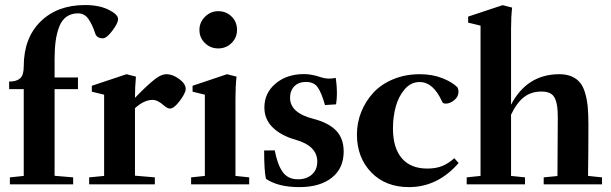

<svg xmlns="http://www.w3.org/2000/svg" viewBox="-20 -747 2476 778"><path d="M20 0V-28.3L76.2 -34.2V-385.7H17.1V-416.5Q46.9 -416.5 61.5 -429.4Q76.2 -442.4 76.2 -477.5Q76.2 -592.8 144.3 -659.7Q212.4 -726.6 324.7 -726.6Q381.8 -726.6 420.2 -707.5Q458.5 -688.5 458.5 -669.4Q458.5 -653.3 435.3 -622.6Q412.1 -591.8 396.5 -591.8Q372.1 -591.8 365.7 -611.8Q354 -647.9 338.1 -670.4Q322.3 -692.9 295.9 -692.9Q268.6 -692.9 249.3 -679Q230 -665 220 -638.9Q210 -612.8 205.6 -581.1Q201.2 -549.3 201.2 -507.8V-433.1H295.9V-385.7H201.2V-34.7L276.4 -28.3V0Z M341.3 0V-28.3L401.9 -34.2V-363.3L352.1 -375.5V-399.4L492.7 -446.3L530.8 -436.5Q526.9 -395 526.9 -350.6Q579.1 -404.8 611.8 -429.2Q634.8 -446.3 654.8 -446.3Q679.2 -446.3 705.8 -427Q732.4 -407.7 732.4 -386.7Q732.4 -370.1 708.7 -338.6Q685.1 -307.1 668.9 -307.1Q658.7 -307.1 645 -318.8Q619.1 -342.3 598.1 -342.3Q563 -341.8 526.9 -308.6V-35.2L607.4 -28.3V0Z M788.1 -626Q788.1 -656.7 810.8 -679.2Q833.5 -701.7 864.3 -701.7Q896.5 -701.7 918.5 -679.9Q940.4 -658.2 940.4 -626Q940.4 -594.2 918.2 -572.5Q896 -550.8 864.3 -550.8Q832.5 -550.8 810.3 -572.5Q788.1 -594.2 788.1 -626ZM754.4 0V-28.3L810.1 -34.2V-363.3L760.3 -375.5V-399.4L899.9 -446.3L938.5 -436.5Q934.1 -397.9 934.1 -348.6V-34.2L989.7 -28.3V0Z M1192.9 11.2Q1106.9 11.2 1057.6 -22.5Q1050.3 -54.2 1050.3 -137.2L1093.3 -137.7Q1104 -80.6 1125.2 -50.5Q1146.5 -20.5 1187 -20.5Q1222.2 -20.5 1243.9 -39.8Q1265.6 -59.1 1265.6 -92.3Q1265.6 -156.2 1176.3 -181.2Q1119.6 -197.3 1085.4 -230.2Q1051.3 -263.2 1051.3 -311.5Q1051.3 -370.1 1096.7 -408.4Q1142.1 -446.8 1211.9 -446.8Q1242.7 -446.8 1278.3 -434.6Q1309.1 -423.8 1340.3 -431.6Q1345.2 -399.4 1345.2 -366.7Q1345.2 -347.2 1341.8 -324.2L1296.9 -321.3Q1282.7 -371.6 1267.3 -393.3Q1252 -415 1219.7 -415Q1190.4 -415 1172.9 -397.5Q1155.3 -379.9 1155.3 -350.6Q1155.3 -289.6 1249.5 -265.6Q1311.5 -249.5 1342 -217.8Q1372.6 -186 1372.6 -132.8Q1372.6 -64.9 1324.5 -26.9Q1276.4 11.2 1192.9 11.2Z M1637.2 11.2Q1542 11.2 1484.1 -48.8Q1426.3 -108.9 1426.3 -202.1Q1426.3 -249.5 1443.6 -293Q1460.9 -336.4 1492.4 -370.8Q1523.9 -405.3 1573 -425.8Q1622.1 -446.3 1680.7 -446.3Q1732.9 -446.3 1773.9 -429.7Q1814.9 -413.1 1834.5 -392.1Q1837.9 -381.8 1837.9 -376Q1837.9 -355 1820.6 -341.1Q1803.2 -327.1 1786.1 -327.1Q1773.9 -327.1 1771 -335.9Q1735.8 -414.6 1680.2 -414.6Q1645 -414.6 1619.9 -385.3Q1594.7 -356 1583.5 -314.5Q1572.3 -272.9 1572.3 -226.6Q1572.3 -147.5 1608.2 -105.7Q1644 -64 1711.4 -64Q1747.6 -64 1772.9 -74.7Q1798.3 -85.4 1820.8 -106L1838.4 -86.4Q1753.4 11.2 1637.2 11.2Z M1871.1 0V-28.3L1927.2 -34.2V-643.1L1877 -655.3V-679.7L2016.6 -726.1L2055.2 -716.3Q2050.8 -678.7 2050.8 -629.9V-322.8Q2115.7 -446.3 2246.6 -446.3Q2275.9 -446.3 2296.9 -437Q2317.9 -427.7 2330.8 -411.6Q2343.8 -395.5 2351.3 -369.1Q2358.9 -342.8 2361.6 -313.2Q2364.3 -283.7 2364.3 -242.7Q2364.3 -135.3 2362.8 -34.2L2419.4 -28.3V0H2183.1V-28.3L2238.8 -33.7Q2240.2 -262.2 2240.2 -268.6Q2240.2 -296.4 2238 -314Q2235.8 -331.5 2229.2 -346.9Q2222.7 -362.3 2209.2 -369.1Q2195.8 -376 2174.8 -376Q2133.8 -376.5 2104 -354Q2074.2 -331.5 2050.8 -282.2V-34.2L2107.4 -28.3V0Z"/></svg>

Font: Elstob
Style: Bold
Weight: 700
Designer: Peter S. Baker
Version: Version 1.015